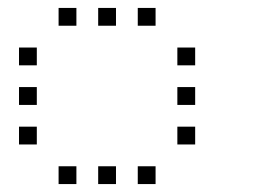

<svg xmlns="http://www.w3.org/2000/svg" viewBox="-20 -493 640 485"><path d="M129 -473Q128 -473 128 -473Q128 -473 128 -472V-429Q128 -428 128 -428Q128 -428 129 -428H172Q173 -428 173 -428Q173 -428 173 -429V-472Q173 -473 173 -473Q173 -473 172 -473ZM229 -473Q228 -473 228 -473Q228 -473 228 -472V-429Q228 -428 228 -428Q228 -428 229 -428H272Q273 -428 273 -428Q273 -428 273 -429V-472Q273 -473 273 -473Q273 -473 272 -473ZM329 -473Q328 -473 328 -473Q328 -473 328 -472V-429Q328 -428 328 -428Q328 -428 329 -428H372Q373 -428 373 -428Q373 -428 373 -429V-472Q373 -473 373 -473Q373 -473 372 -473ZM29 -373Q28 -373 28 -373Q28 -373 28 -372V-329Q28 -328 28 -328Q28 -328 29 -328H72Q73 -328 73 -328Q73 -328 73 -329V-372Q73 -373 73 -373Q73 -373 72 -373ZM429 -373Q428 -373 428 -373Q428 -373 428 -372V-329Q428 -328 428 -328Q428 -328 429 -328H472Q473 -328 473 -328Q473 -328 473 -329V-372Q473 -373 473 -373Q473 -373 472 -373ZM29 -273Q28 -273 28 -273Q28 -273 28 -272V-229Q28 -228 28 -228Q28 -228 29 -228H72Q73 -228 73 -228Q73 -228 73 -229V-272Q73 -273 73 -273Q73 -273 72 -273ZM429 -273Q428 -273 428 -273Q428 -273 428 -272V-229Q428 -228 428 -228Q428 -228 429 -228H472Q473 -228 473 -228Q473 -228 473 -229V-272Q473 -273 473 -273Q473 -273 472 -273ZM29 -173Q28 -173 28 -173Q28 -173 28 -172V-129Q28 -128 28 -128Q28 -128 29 -128H72Q73 -128 73 -128Q73 -128 73 -129V-172Q73 -173 73 -173Q73 -173 72 -173ZM429 -173Q428 -173 428 -173Q428 -173 428 -172V-129Q428 -128 428 -128Q428 -128 429 -128H472Q473 -128 473 -128Q473 -128 473 -129V-172Q473 -173 473 -173Q473 -173 472 -173ZM129 -73Q128 -73 128 -73Q128 -73 128 -72V-29Q128 -28 128 -28Q128 -28 129 -28H172Q173 -28 173 -28Q173 -28 173 -29V-72Q173 -73 173 -73Q173 -73 172 -73ZM229 -73Q228 -73 228 -73Q228 -73 228 -72V-29Q228 -28 228 -28Q228 -28 229 -28H272Q273 -28 273 -28Q273 -28 273 -29V-72Q273 -73 273 -73Q273 -73 272 -73ZM329 -73Q328 -73 328 -73Q328 -73 328 -72V-29Q328 -28 328 -28Q328 -28 329 -28H372Q373 -28 373 -28Q373 -28 373 -29V-72Q373 -73 373 -73Q373 -73 372 -73Z"/></svg>

Font: Doto Light
Style: Regular
Weight: 300
Monospace: yes
Version: Version 1.000